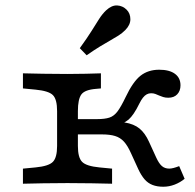

<svg xmlns="http://www.w3.org/2000/svg" viewBox="-20 -688 730 719"><path d="M193.8 -206.7V-271.9Q193.8 -316.4 177.9 -332Q162.1 -347.6 113.3 -352.3L65.9 -356.9V-413.4Q102.8 -412.6 141.5 -411.8Q180.2 -411 232.8 -411Q271.9 -411 301.3 -411.8Q330.6 -412.6 357.9 -413.4V-356.9L340.3 -355.3Q297.5 -352 284.6 -334.2Q271.7 -316.4 271.7 -271.9V-206.7ZM232.8 -2.4Q180.2 -2.4 141.5 -1.6Q102.8 -0.8 65.9 0V-56.5L113.3 -61.1Q162.1 -65.8 177.9 -81.8Q193.8 -97.7 193.8 -141.5V-206.7H271.7V-141.5Q271.7 -97.7 287.6 -81.8Q303.5 -65.8 352.2 -61.1L399.7 -56.5V0Q362.8 -0.8 324 -1.6Q285.3 -2.4 232.8 -2.4ZM591.5 11.3Q568.6 11.3 551.4 4.7Q534.1 -1.9 521.5 -16.4Q508.9 -30.9 498 -54.2L470.7 -113.9Q457.9 -142.6 444.1 -157.7Q430.3 -172.8 410.9 -178.7Q391.6 -184.7 360.5 -184.7H253.2V-241.9H342.4Q372.5 -241.9 389.7 -247.6Q406.8 -253.2 420.1 -270.8Q433.3 -288.5 450.1 -323.7Q477.9 -382.3 506.4 -404.6Q534.9 -426.9 576.2 -426.9Q614.3 -426.9 635.1 -411.6Q655.9 -396.4 655.9 -368.5Q655.9 -347.8 643.8 -334.9Q631.7 -322 610.2 -322Q599.2 -322 590.9 -324.7Q582.6 -327.3 575.6 -330.4Q568.6 -333.5 561.7 -336.2Q554.7 -338.8 545.8 -338.8Q537.1 -338.8 529.6 -334.8Q522 -330.8 515.3 -322.2Q508.5 -313.6 501.9 -300.2Q480.7 -256.8 461.5 -240.2Q442.2 -223.6 407.1 -216.9L356.6 -231.2Q412.1 -235 446.8 -229.4Q481.5 -223.8 502.4 -206.7Q523.3 -189.5 537.8 -157.5L565.1 -97.8Q575.4 -75.5 586.3 -66.1Q597.2 -56.6 614 -56.6Q627 -56.6 651 -65.9L671.4 -18.5Q655 -4.8 634 3.3Q613.1 11.3 591.5 11.3ZM304.5 -481 278.8 -507.6Q306 -545.1 322.6 -571.6Q339.1 -598.1 351.1 -616.9Q363.2 -635.8 377.3 -649.2Q398.2 -668.7 418.8 -667.6Q439.5 -666.5 454.4 -651.5Q468.2 -637.5 468.2 -615.9Q468.2 -594.4 448.7 -574.9Q437.8 -564 424.6 -555.5Q411.4 -547 394.2 -537.3Q377.1 -527.7 355 -514.3Q333 -500.9 304.5 -481Z"/></svg>

Font: Playfair 5pt SemiExpanded Light
Style: Regular
Weight: 300
Width: 6
Designer: Claus Eggers Sørensen
Foundry: Claus Eggers Sørensen
Version: Version 2.203